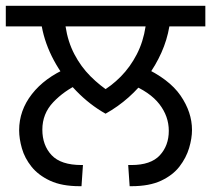

<svg xmlns="http://www.w3.org/2000/svg" viewBox="-27 -642 728 662"><path d="M337 -250Q282 -281 236 -328.5Q190 -376 159 -433.5Q128 -491 117 -551H-7V-622H681V-551H557Q549 -504 529.5 -460.5Q510 -417 481.5 -378Q453 -339 416.5 -306.5Q380 -274 337 -250ZM475 -551H199Q207 -498 229.5 -455Q252 -412 285 -379Q318 -346 356 -322L318 -323Q357 -345 389.5 -378Q422 -411 444.5 -454.5Q467 -498 475 -551ZM39 -193Q39 -261 83 -317.5Q127 -374 206 -408L246 -353Q194 -329 156.5 -289.5Q119 -250 119 -195Q119 -141 151 -107Q183 -73 254 -73H259L254 0H248Q186 0 145.5 -19Q105 -38 81.5 -67.5Q58 -97 48.5 -130.5Q39 -164 39 -193ZM635 -194Q635 -165 625 -131.5Q615 -98 592 -68Q569 -38 528.5 -19Q488 0 426 0H420L415 -73H426Q493 -73 524 -106.5Q555 -140 555 -191Q555 -241 522.5 -283Q490 -325 421 -353L464 -412Q556 -370 595.5 -312.5Q635 -255 635 -194Z"/></svg>

Font: ugurmukhi85
Style: Book
Weight: 400
Designer: Jelle Bosma - Monotype Design Team
Foundry: Monotype Imaging Inc.
Version: Version 2.003